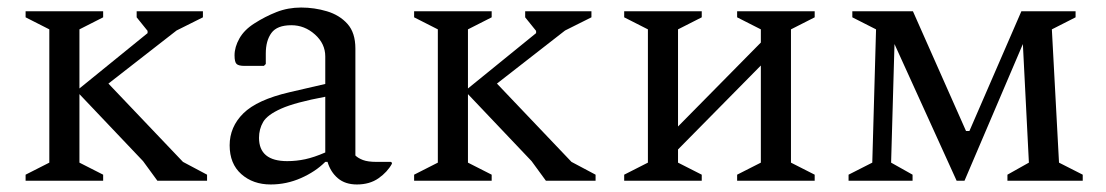

<svg xmlns="http://www.w3.org/2000/svg" viewBox="-20 -480 2938 510"><path d="M398 0 360 -52 191 -230V-48L254 -16V0H48V-16L111 -48V-402L48 -434V-450H254V-434L191 -402V-245L372 -392V-398L343 -434V-450H519V-434L449 -399L268 -258L466 -50L530 -16V0Z M699 10Q652 10 621 -17.5Q590 -45 590 -94Q590 -143 626.5 -179Q663 -215 749 -235L844 -257V-330Q844 -364 816.5 -388.5Q789 -413 754 -413Q716 -413 701 -392.5Q686 -372 686 -338V-310L681 -305H629Q614 -305 608.5 -310Q603 -315 603 -333Q603 -355 616 -378Q629 -401 656 -418Q684 -436 714.5 -448Q745 -460 780 -460Q815 -460 848.5 -450Q882 -440 903 -416.5Q924 -393 924 -351V-67Q931 -60 944 -55Q957 -50 980 -50H1018L1021 -48V-45Q1009 -23 985.5 -6.5Q962 10 928 10Q897 10 877.5 -6.5Q858 -23 850 -50H844Q818 -24 779.5 -7Q741 10 699 10ZM668 -114Q668 -52 743 -52Q767 -52 790.5 -57Q814 -62 844 -75V-223Q764 -208 727 -191.5Q690 -175 679 -156Q668 -137 668 -114Z M1430 0 1392 -52 1223 -230V-48L1286 -16V0H1080V-16L1143 -48V-402L1080 -434V-450H1286V-434L1223 -402V-245L1404 -392V-398L1375 -434V-450H1551V-434L1481 -399L1300 -258L1498 -50L1562 -16V0Z M1701 -402 1638 -434V-450H1844V-434L1781 -402V-144L2001 -367V-402L1938 -434V-450H2144V-434L2081 -402V-48L2144 -16V0H1938V-16L2001 -48V-306L1781 -83V-48L1844 -16V0H1638V-16L1701 -48Z M2307 -402 2244 -434V-450H2405L2546 -132H2555L2693 -450H2837V-434L2774 -402L2793 -48L2856 -16V0H2656V-16L2713 -48L2697 -363L2542 0H2521L2356 -363L2347 -48L2404 -16V0H2234V-16L2297 -48Z"/></svg>

Font: Spectral
Style: Regular
Weight: 400
Designer: Jean-Baptiste Levee
Foundry: Production Type
Version: Version 2.001